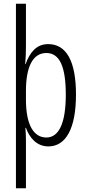

<svg xmlns="http://www.w3.org/2000/svg" viewBox="-20 -780 471 1036"><path d="M390 -270C390 -450 338 -542 240 -542C176 -542 141 -497 118 -434H116C119 -468 120 -503 120 -532V-760H66V236H120V-19C120 -45 119 -70 117 -90H120C139 -37 178 10 241 10C334 10 390 -84 390 -270ZM335 -269C335 -118 299 -38 230 -38C162 -38 120 -106 120 -242V-289C120 -423 159 -494 230 -494C303 -494 335 -418 335 -269Z"/></svg>

Font: Noto Sans Display Condensed Light
Style: Regular
Weight: 300
Width: 3
Designer: Monotype Design Team
Foundry: Monotype Imaging Inc.
Version: Version 1.900